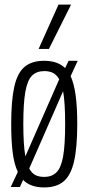

<svg xmlns="http://www.w3.org/2000/svg" viewBox="-20 -810 388 840"><path d="M27 8 58 -58Q42 -91 35.5 -142.5Q29 -194 29 -268Q29 -370 42.5 -430.5Q56 -491 87.5 -517.5Q119 -544 173 -544Q233 -544 265 -512L280 -544H320L289 -477Q304 -444 311 -392.5Q318 -341 318 -268Q318 -165 304 -104Q290 -43 258.5 -16.5Q227 10 173 10Q113 10 81 -23L67 8ZM82 -268Q82 -176 91 -126L239 -463Q228 -483 212 -491Q196 -499 174 -499Q140 -499 120 -479Q100 -459 91 -409Q82 -359 82 -268ZM174 -36Q206 -36 226.5 -55.5Q247 -75 256 -125Q265 -175 265 -268Q265 -361 256 -411L108 -73Q119 -52 135 -44Q151 -36 174 -36ZM149 -596 236 -790H291L194 -596Z"/></svg>

Font: Georama Condensed Light
Style: Regular
Weight: 300
Width: 3
Designer: Jean-Baptiste Levee
Foundry: Production Type
Version: Version 1.000